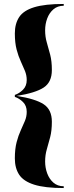

<svg xmlns="http://www.w3.org/2000/svg" viewBox="-20 -800 372 970"><path d="M302 150Q207 150 153 133Q99 116 77 82.8Q55 49.5 55 0Q55 -47.5 64 -81.8Q73 -116 85 -141.8Q97 -167.5 106 -189.5Q115 -211.5 115 -235Q115 -266 96.2 -284.5Q77.5 -303 55 -310.5V-320.5Q77.5 -328 96.2 -346.8Q115 -365.5 115 -396Q115 -419.5 106 -441.8Q97 -464 85 -489.8Q73 -515.5 64 -549.5Q55 -583.5 55 -631Q55 -680.5 77 -713.8Q99 -747 153 -763.5Q207 -780 302 -780V-771Q271 -771 250 -753Q229 -735 218.5 -706.8Q208 -678.5 208 -647Q208 -614 216.5 -585.2Q225 -556.5 233.5 -523.8Q242 -491 242 -446Q242 -385 200.8 -357.8Q159.5 -330.5 64.5 -315.5Q159.5 -300.5 200.8 -273.2Q242 -246 242 -185Q242 -140 233.5 -107.2Q225 -74.5 216.5 -45.8Q208 -17 208 16Q208 47.5 218.5 76Q229 104.5 250 122.8Q271 141 302 141Z"/></svg>

Font: Bodoni* 24pt
Style: Bold
Weight: 700
Version: Version 2.3